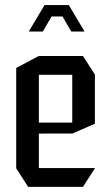

<svg xmlns="http://www.w3.org/2000/svg" viewBox="-20 -726 433 746"><path d="M89.4 0 43 -72V-73H348.7V-72L302.4 0ZM43 -73V-462L130 -508.3H131V-73ZM131 -207V-249.7H260.7V-207.3ZM131 -435.4V-508.3H302.4L348.7 -436.4V-435.4ZM260.7 -207.3V-435.4H348.7V-245.3L261.7 -207.3ZM126.6 -661.9 153 -706.2H247.5L273.9 -661.9ZM92.6 -603.6V-604.8L126.6 -661.9H180.4L146.4 -603.6ZM256.9 -603.6 222.9 -661.9H273.9L307.9 -604.6V-603.6Z"/></svg>

Font: Foldit Thin
Style: Regular
Weight: 100
Designer: Sophia Tai
Foundry: Sophia Tai
Version: Version 1.003